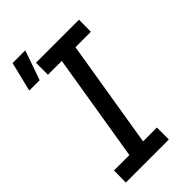

<svg xmlns="http://www.w3.org/2000/svg" viewBox="-251 -884 952 952"><g transform="rotate(-45 225.0 -408.0)"><path d="M26 0 27 -84H135L228 -651H131V-735H433L432 -651H324L231 -84H328V0ZM10 -661 48 -816H137L83 -661Z"/></g></svg>

Font: Iosevka Etoile Medium
Style: Italic
Weight: 500
Italic angle: -9°
Designer: Belleve Invis
Foundry: Belleve Invis
Version: Version 22.1.2; ttfautohint (v1.8.4)